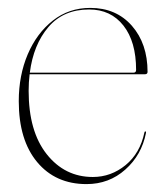

<svg xmlns="http://www.w3.org/2000/svg" viewBox="-20 -456 416 486"><path d="M353.5 -274Q353.5 -268 346.5 -268H55Q52.5 -248 52.5 -226Q52.5 -123.5 98.2 -65.8Q144 -8 215 -8Q261 -8 297.8 -38Q334.5 -68 345.5 -120.5Q346.5 -123.5 347.5 -123.5Q350 -123.5 349.5 -119.5Q338.5 -63.5 297.2 -26.8Q256 10 199 10Q120.5 10 74 -45.8Q27.5 -101.5 27.5 -200Q27.5 -265 50.2 -318.5Q73 -372 113.8 -404Q154.5 -436 208.5 -436Q274 -436 313.8 -390.8Q353.5 -345.5 353.5 -274ZM205.5 -432Q140.5 -432 102.5 -387.5Q64.5 -343 55.5 -272H317.5Q324.5 -272 324.5 -279Q324.5 -350.5 292.5 -391.2Q260.5 -432 205.5 -432Z"/></svg>

Font: Fraunces 144pt S000 Thin
Style: Regular
Weight: 100
Version: Version 1.000; ttfautohint (v1.8.3)